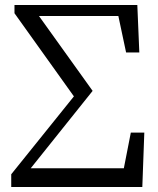

<svg xmlns="http://www.w3.org/2000/svg" viewBox="-20 -749 631 769"><path d="M504 -218 476 -75H103L351 -385L136 -685H454L485 -539H538L530 -729H38V-696L276 -363L25 -51V0H550L558 -218Z"/></svg>

Font: Noto Serif CJK JP
Style: Regular
Weight: 400
Designer: Ryoko NISHIZUKA 西塚涼子 (kana & ideographs); Frank Grießhammer (Latin, Greek & Cyrillic); Wenlong ZHANG 张文龙 (bopomofo); San
Foundry: Adobe Systems Incorporated
Version: Version 1.000;PS 1;hotconv 16.6.53;makeotf.lib2.5.65590